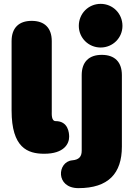

<svg xmlns="http://www.w3.org/2000/svg" viewBox="-20 -788 696 994"><path d="M338 -80C338 -99 334 -161 268 -161C245 -161 248 -199 248 -212V-575C248 -643 211 -680 144 -680C77 -680 40 -643 40 -575V-216C40 -23 123 8 209 8C312 8 338 -44 338 -80ZM386 186C541 186 611 110 611 -29V-399C611 -467 574 -504 507 -504C440 -504 403 -467 403 -399V-8C403 24 388 39 354 42C276 49 266 186 386 186ZM501 -542C564 -542 614 -592 614 -654C614 -718 564 -768 501 -768C438 -768 388 -718 388 -654C388 -592 438 -542 501 -542Z"/></svg>

Font: SN Pro Black
Style: Regular
Weight: 900
Designer: Tobias Whetton
Foundry: Supernotes
Version: Version 1.001;Glyphs 3.2 (3249)